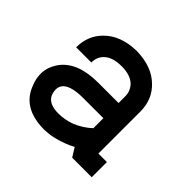

<svg xmlns="http://www.w3.org/2000/svg" viewBox="-111 -532 653 653"><g transform="rotate(45 215.5 -206.0)"><path d="M401 -73V0H307L287 -32Q271 -23 254 -17Q210 0 168 0Q158 0 140 -2Q66 -13 41 -74Q14 -135 48 -185Q87 -243 190 -243H287V-275Q287 -300 270 -318Q249 -339 206 -339Q162 -339 141 -318Q124 -301 124 -275H51Q51 -332 89 -369Q130 -410 203 -412H208Q281 -410 322 -369Q360 -332 360 -275V-73ZM287 -170H190Q126 -170 109 -145Q98 -128 108 -101Q118 -79 150 -74Q159 -73 169 -73Q197 -73 228 -84Q263 -99 287 -122Z"/></g></svg>

Font: Venice Serif Bold
Style: Regular
Weight: 700
Designer: Bruno Pierini
Foundry: Unio | Creative Solutions
Version: Version 1.000;PS 001.000;hotconv 1.0.70;makeotf.lib2.5.58329